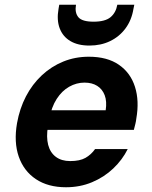

<svg xmlns="http://www.w3.org/2000/svg" viewBox="-20 -777 641 809"><path d="M258 12Q182.7 12 131.5 -22Q80.3 -56 59 -117.1Q37.8 -178.2 51.8 -258.3Q62.8 -319.7 89.3 -370.8Q115.9 -421.9 156.2 -459.6Q196.4 -497.2 246.6 -517.6Q296.7 -538 354.2 -538Q432 -538 481.1 -504Q530.2 -470 548.8 -410.9Q567.5 -351.9 554.3 -276.9Q553.3 -266.9 550.4 -255.1Q547.6 -243.3 544 -229.9H142.8L157.3 -312.5H425.3Q431 -349.9 421.1 -375.8Q411.2 -401.7 389.4 -415.3Q367.6 -428.9 336.1 -428.9Q302.3 -428.9 271.6 -411.6Q240.9 -394.3 218.9 -360.2Q196.8 -326.1 187 -273.7L182 -244.5Q174.5 -199.6 182.9 -166.8Q191.4 -134.1 215.2 -116.2Q239 -98.3 275.9 -98.3Q316.6 -98.3 340.3 -111.9Q364 -125.4 380.7 -149H518.2Q495.9 -103.9 457.2 -67.1Q418.4 -30.3 367.8 -9.2Q317.2 12 258 12ZM356.6 -585Q308.2 -585 276.4 -604Q244.6 -622.9 231.5 -657.7Q218.3 -692.5 226.7 -740.2L229.7 -757.1H300.2Q294.4 -723.7 310.1 -704.6Q325.9 -685.6 374.4 -685.6Q423 -685.6 445.8 -704.6Q468.5 -723.7 474.3 -757.1H545.9L542.3 -739.6Q534.5 -691.9 508.6 -657.1Q482.7 -622.3 443.8 -603.7Q404.9 -585 356.6 -585Z"/></svg>

Font: DM Sans 9pt
Style: Italic
Weight: 400
Italic angle: -10°
Designer: Colophon Foundry, Jonny Pinhorn
Foundry: Colophon Foundry
Version: Version 4.004